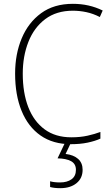

<svg xmlns="http://www.w3.org/2000/svg" viewBox="-20 -744 586 1004"><path d="M361 -688Q275 -688 216.5 -644Q158 -600 128.5 -525Q99 -450 99 -359Q99 -258 128 -183.5Q157 -109 213.5 -67.5Q270 -26 353 -26Q400 -26 438 -34.5Q476 -43 505 -54V-19Q476 -6 437.5 2Q399 10 351 10Q257 10 192 -35.5Q127 -81 93 -164Q59 -247 59 -359Q59 -461 93.5 -543.5Q128 -626 195 -675Q262 -724 361 -724Q446 -724 517 -689L502 -655Q467 -673 431.5 -680.5Q396 -688 361 -688ZM412 144Q412 188 380 214Q348 240 295 240Q264 240 242 234V204Q263 210 294 210Q331 210 354 193.5Q377 177 377 144Q377 113 352 99Q327 85 281 84L321 0H352L323 61Q365 66 388.5 87Q412 108 412 144Z"/></svg>

Font: Noto Sans Kannada SemiCondensed ExtraLight
Style: Regular
Weight: 200
Width: 4
Designer: Jelle Bosma - Monotype Design Team
Foundry: Monotype Imaging Inc.
Version: Version 2.005; ttfautohint (v1.8.4.7-5d5b)